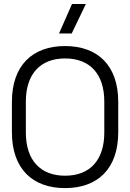

<svg xmlns="http://www.w3.org/2000/svg" viewBox="-20 -950 667 984"><path d="M313.5 14C480 14 586 -84.5 586 -272.5V-427.5C586 -615.5 480 -714 313.5 -714C147 -714 41 -615.5 41 -427.5V-272.5C41 -84.5 147 14 313.5 14ZM313.5 -49.5C186 -49.5 112.5 -130 112.5 -270.5V-429.5C112.5 -570 186 -650.5 313.5 -650.5C441.5 -650.5 514.5 -570 514.5 -429.5V-270.5C514.5 -130 441.5 -49.5 313.5 -49.5ZM349 -929.5 282.5 -778.5H347.5L420 -929.5Z"/></svg>

Font: MCL Standard Light
Style: Regular
Weight: 300
Designer: Květoslav Bartoš
Foundry: Florian Karsten
Version: Version 1.001;Glyphs 3.2.3 (3260)